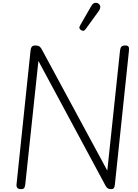

<svg xmlns="http://www.w3.org/2000/svg" viewBox="-20 -1322 968 1342"><path d="M127 0Q108.5 0 101.2 -8.8Q94 -17.5 95.5 -33L193.5 -969Q195.5 -986.5 202 -995.2Q208.5 -1004 229.5 -1004Q247 -1004 256.2 -996.8Q265.5 -989.5 272 -977L730 -129.5L819 -969Q821 -986.5 828.2 -995.2Q835.5 -1004 856 -1004Q874.5 -1004 879 -994.5Q883.5 -985 881 -964.5L783 -32.5Q781 -15 776 -7.5Q771 0 754 0Q740.5 0 732.5 -6Q724.5 -12 718 -23.5L248.5 -896L157 -36.5Q155.5 -22.5 151.2 -11.2Q147 0 127 0ZM548 -1110.5Q540 -1115.5 536 -1123Q532 -1130.5 541 -1146L618 -1280Q630.5 -1301.5 645.8 -1302.2Q661 -1303 670 -1295.5Q681.5 -1285 681 -1272.2Q680.5 -1259.5 672 -1247.5L579.5 -1119.5Q570.5 -1107 562.8 -1106.8Q555 -1106.5 548 -1110.5Z"/></svg>

Font: Edu NSW ACT Cursive
Style: Regular
Weight: 400
Designer: Tina and Corey Anderson, Eben Sorkin, Mirko Velimirovic
Foundry: Sorkin Type Co.
Version: Version 2.000